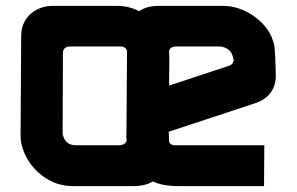

<svg xmlns="http://www.w3.org/2000/svg" viewBox="-20 -633 1009 653"><path d="M879 -139 878 0H587Q533 0 500 -16Q474 0 433 0H227Q168 0 119 -39Q69 -80 54 -139Q50 -154 50 -173L52 -509Q52 -555 82 -584Q114 -613 160 -613H379Q418 -613 453 -595Q480 -613 519 -613H739Q795 -613 848 -575Q902 -534 913 -477Q914 -466 915 -457Q916 -448 916 -440L918 -381Q919 -343 900.5 -318Q882 -293 848 -282L554 -185L555 -152Q559 -139 575 -139ZM193 -182Q193 -177 194 -173Q203 -139 238 -139H385Q406 -139 411 -156Q410 -161 409.5 -165Q409 -169 410 -173L412 -461Q406 -475 390 -475H221Q192 -475 194 -449ZM773 -431Q773 -437 772 -440Q765 -470 729 -475H581Q556 -475 555 -457Q555 -452 555.5 -448Q556 -444 556 -440L555 -342L758 -409Q776 -415 775 -434Z"/></svg>

Font: Covid19
Style: Regular
Weight: 400
Designer: Peter Wiegel
Foundry: (c) CAT - Ing. Peter Wiegel.  for Rudolf Maass + Partner GmbH
Version: Version 001.000